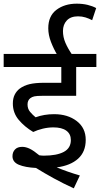

<svg xmlns="http://www.w3.org/2000/svg" viewBox="-20 -916 545 1046"><path d="M271 -222Q242 -222 213 -215Q184 -208 161 -197Q114 -225 82 -263Q50 -301 50 -352Q50 -380 60 -400Q70 -420 87 -433Q110 -450 141 -457.5Q172 -465 221 -465H314V-551H0V-622H505V-551H395V-394H211Q180 -394 167 -391Q154 -388 145 -381Q130 -369 130 -347Q130 -323 144 -306.5Q158 -290 174 -277Q220 -294 275 -294Q349 -294 398 -256.5Q447 -219 447 -154Q447 -89 405.5 -51.5Q364 -14 289 -4Q318 8 349.5 19Q381 30 415 40L382 110Q325 84 273 55.5Q221 27 176 -1Q117 -4 82.5 -18.5Q48 -33 48 -65Q48 -87 61.5 -101.5Q75 -116 101 -116Q121 -116 142.5 -105.5Q164 -95 194 -70Q208 -68 219 -68Q289 -68 327.5 -88.5Q366 -109 366 -153Q366 -186 341.5 -204Q317 -222 271 -222ZM293 -615Q272 -650 257.5 -688Q243 -726 243 -762Q243 -829 287.5 -862.5Q332 -896 398 -896Q430 -896 457 -889.5Q484 -883 504 -872L482 -806Q465 -815 446 -821Q427 -827 405 -827Q365 -827 344 -804.5Q323 -782 323 -747Q323 -714 336.5 -682.5Q350 -651 375 -615Z"/></svg>

Font: Noto Sans Historical
Style: Regular
Weight: 400
Designer: Monotype Design Team
Foundry: Monotype Imaging Inc.
Version: Version 2.013; ttfautohint (v1.8.4.7-5d5b)